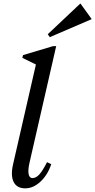

<svg xmlns="http://www.w3.org/2000/svg" viewBox="-20 -1017 520 1049"><path d="M118 12Q72 12 54.5 -23Q37 -58 52 -122L182 -690L206 -650L102 -701L106 -716L270 -765H287L141 -127Q132 -87 136.5 -65.5Q141 -44 157 -44Q177 -44 195 -64Q213 -84 237 -131L260 -120Q241 -62 201.5 -25Q162 12 118 12ZM252 -814 241 -830 418 -997H420L480 -914V-912Z"/></svg>

Font: Platypi Light
Style: Italic
Weight: 300
Italic angle: -13°
Designer: David Sargent
Foundry: Bolt Cutter Type
Version: Version 1.200